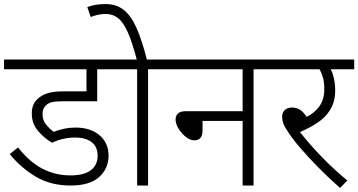

<svg xmlns="http://www.w3.org/2000/svg" viewBox="-20 -916 1769 948"><path d="M353 -237Q322 -237 292.5 -230.5Q263 -224 237 -211Q197 -235 167 -270.5Q137 -306 137 -356Q137 -379 144 -396.5Q151 -414 164 -426Q183 -445 212.5 -455Q242 -465 296 -465H407V-574H0V-622H578V-574H460V-416H288Q253 -416 234.5 -411Q216 -406 205 -394Q190 -379 190 -352Q190 -322 208 -300.5Q226 -279 245 -265Q268 -274 295 -280Q322 -286 355 -286Q426 -286 471 -248.5Q516 -211 516 -147Q516 -84 469.5 -42Q423 0 329 0Q230 0 157 -43.5Q84 -87 28 -155L69 -188Q126 -116 189.5 -83Q253 -50 328 -50Q396 -50 429 -76Q462 -102 462 -146Q462 -193 431.5 -215Q401 -237 353 -237Z M711 -574V0H657V-574H563V-622H820V-574ZM657 -615Q634 -705 611.5 -755.5Q589 -806 563 -826.5Q537 -847 503 -847Q481 -847 461.5 -842.5Q442 -838 428 -832L411 -881Q430 -888 451 -892Q472 -896 501 -896Q554 -896 590.5 -867.5Q627 -839 654.5 -777Q682 -715 707 -615Z M805 -622H1341V-574H1232V0H1178V-319H980V-271Q980 -246 969 -234.5Q958 -223 940 -223Q919 -223 897.5 -240Q876 -257 861.5 -281Q847 -305 847 -326Q847 -344 858.5 -355.5Q870 -367 899 -367H1178V-574H805Z M1695 -25 1659 12Q1601 -39 1550.5 -90.5Q1500 -142 1461.5 -187Q1423 -232 1402 -265Q1384 -291 1378.5 -308Q1373 -325 1373 -341Q1373 -359 1385.5 -372Q1398 -385 1422 -385Q1446 -385 1463 -373Q1480 -361 1494 -339Q1535 -359 1558.5 -393.5Q1582 -428 1581 -476Q1582 -508 1574.5 -533Q1567 -558 1558 -574H1326V-622H1729V-574H1613Q1623 -555 1629 -527.5Q1635 -500 1635 -470Q1635 -414 1611 -375Q1587 -336 1547.5 -310Q1508 -284 1461 -264Q1507 -205 1569.5 -140.5Q1632 -76 1695 -25Z"/></svg>

Font: Noto Sans Light
Style: Italic
Weight: 300
Italic angle: -12°
Designer: Monotype Design Team
Foundry: Monotype Imaging Inc.
Version: Version 2.013; ttfautohint (v1.8.4.7-5d5b)